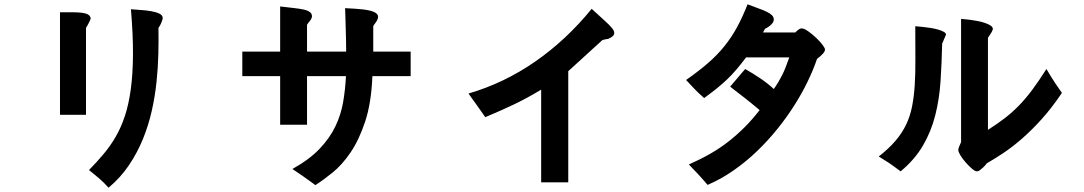

<svg xmlns="http://www.w3.org/2000/svg" viewBox="-20 -760 5040 893"><path d="M737 -675Q734 -661 728 -649Q722 -637 717 -630Q718 -573 716.5 -509.5Q715 -446 708 -379Q701 -312 686 -245Q671 -178 645 -114Q619 -50 580 8Q541 66 485 113Q471 98 461.5 88.5Q452 79 442 70.5Q432 62 421 53Q410 44 394 31Q431 -7 462.5 -44.5Q494 -82 519 -125.5Q544 -169 561.5 -222.5Q579 -276 588.5 -346.5Q598 -417 598.5 -507.5Q599 -598 589 -717Q609 -715 634.5 -713.5Q660 -712 683 -708Q706 -704 721.5 -696.5Q737 -689 737 -675ZM402 -674Q397 -660 390.5 -648.5Q384 -637 380 -630V-226H259V-703Q289 -703 314 -703Q339 -703 358 -701Q377 -699 388.5 -693Q400 -687 402 -674Z M1890 -406H1712Q1707 -281 1678.5 -195Q1650 -109 1610.5 -51Q1571 7 1527 42.5Q1483 78 1447 101Q1429 88 1416 78.5Q1403 69 1391.5 61Q1380 53 1368 45Q1356 37 1340 26Q1419 -18 1466.5 -68Q1514 -118 1540 -172.5Q1566 -227 1576 -285.5Q1586 -344 1589 -406H1408V-180H1283V-406H1107V-520H1283V-730Q1316 -726 1343.5 -723Q1371 -720 1390.5 -716Q1410 -712 1420.5 -704.5Q1431 -697 1431 -684Q1430 -673 1421.5 -663Q1413 -653 1408 -645V-520H1590Q1590 -540 1589.5 -568.5Q1589 -597 1588 -626Q1587 -655 1586.5 -681Q1586 -707 1585 -722Q1632 -720 1665 -716.5Q1698 -713 1716.5 -705.5Q1735 -698 1738 -686.5Q1741 -675 1728 -656Q1726 -653 1722 -648Q1718 -643 1716 -638V-520H1890Z M2808 -579Q2790 -577 2781 -573L2623 -429V88H2497V-343Q2462 -322 2432.5 -306Q2403 -290 2373 -275.5Q2343 -261 2310 -246.5Q2277 -232 2237 -215Q2223 -235 2212.5 -250Q2202 -265 2193 -277.5Q2184 -290 2176 -301Q2168 -312 2159 -325Q2324 -373 2469 -473.5Q2614 -574 2732 -719Q2766 -687 2791 -665Q2816 -643 2828 -627.5Q2840 -612 2836 -600.5Q2832 -589 2808 -579Z M3817 -529Q3817 -521 3807 -510Q3797 -499 3780 -486Q3763 -436 3736.5 -381Q3710 -326 3674.5 -270Q3639 -214 3595 -159.5Q3551 -105 3500.5 -56.5Q3450 -8 3392 32.5Q3334 73 3271 100Q3261 88 3249 74.5Q3237 61 3225 48Q3213 35 3202 24Q3191 13 3184 5Q3238 -19 3283.5 -45Q3329 -71 3368.5 -102Q3408 -133 3443.5 -168.5Q3479 -204 3513 -248Q3494 -264 3477.5 -277.5Q3461 -291 3445 -303.5Q3429 -316 3412 -329Q3395 -342 3376 -357Q3395 -380 3404.5 -390.5Q3414 -401 3419 -407.5Q3424 -414 3429 -419.5Q3434 -425 3446 -439Q3483 -418 3517 -395Q3551 -372 3579 -346Q3591 -363 3600.5 -379Q3610 -395 3618.5 -412Q3627 -429 3634.5 -448.5Q3642 -468 3651 -493H3450Q3426 -461 3405 -436.5Q3384 -412 3361.5 -390.5Q3339 -369 3313.5 -348.5Q3288 -328 3255 -304Q3240 -317 3230 -326.5Q3220 -336 3211.5 -345Q3203 -354 3193.5 -364Q3184 -374 3171 -388Q3231 -430 3274 -467.5Q3317 -505 3349.5 -545.5Q3382 -586 3407.5 -632.5Q3433 -679 3457 -740Q3485 -729 3507.5 -721Q3530 -713 3545.5 -705.5Q3561 -698 3569.5 -690Q3578 -682 3579 -671Q3579 -661 3573.5 -653.5Q3568 -646 3560.5 -640Q3553 -634 3546.5 -630.5Q3540 -627 3538 -626Q3534 -620 3532.5 -616Q3531 -612 3529 -609H3679Q3697 -628 3708 -628Q3720 -628 3739 -614.5Q3758 -601 3776 -584Q3794 -567 3806 -551Q3818 -535 3817 -529Z M4919 -328Q4872 -258 4824.5 -205.5Q4777 -153 4732 -114Q4687 -75 4645.5 -47.5Q4604 -20 4569 0Q4569 1 4564 7Q4559 13 4552 19.5Q4545 26 4537.5 31.5Q4530 37 4524 37Q4515 37 4500.5 24.5Q4486 12 4471.5 -4.5Q4457 -21 4447 -37.5Q4437 -54 4437 -62Q4437 -70 4442 -80.5Q4447 -91 4450 -99V-672Q4451 -672 4462.5 -671Q4474 -670 4490.5 -668Q4507 -666 4525.5 -662.5Q4544 -659 4560.5 -653.5Q4577 -648 4587.5 -641Q4598 -634 4598 -624Q4593 -610 4585.5 -600Q4578 -590 4576 -586L4575 -584V-156Q4619 -184 4654 -211Q4689 -238 4720.5 -270.5Q4752 -303 4782 -343.5Q4812 -384 4847 -439Q4873 -395 4889 -371.5Q4905 -348 4919 -328ZM4362 -557Q4360 -466 4354.5 -382.5Q4349 -299 4330 -224Q4311 -149 4273 -83.5Q4235 -18 4169 37Q4151 24 4139 15Q4127 6 4116.5 -1Q4106 -8 4094.5 -15Q4083 -22 4067 -32Q4113 -68 4144 -104Q4175 -140 4194 -179.5Q4213 -219 4222 -264.5Q4231 -310 4234.5 -365Q4238 -420 4237.5 -487.5Q4237 -555 4237 -638Q4237 -638 4248 -637Q4259 -636 4274.5 -634.5Q4290 -633 4308.5 -630Q4327 -627 4343 -622.5Q4359 -618 4369.5 -612Q4380 -606 4380 -599Q4375 -587 4369.5 -574.5Q4364 -562 4362 -557Z"/></svg>

Font: D2Coding
Style: Bold
Weight: 700
Monospace: yes
Designer: Yong-Rak Park; Jeong-Hwan Yoon; Sang-Min Lee;
Foundry: NHN Corporation
Version: Version 1.3.2; Build 20180524